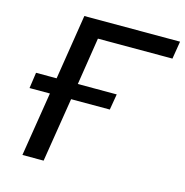

<svg xmlns="http://www.w3.org/2000/svg" viewBox="-104 -803 870 901"><g transform="rotate(15 330.5 -352.5)"><path d="M84 0 134 -312H35L46 -389H146L196 -705H661L647 -619H285L249 -389H438L425 -312H237L187 0Z"/></g></svg>

Font: Winston Medium
Style: Italic
Weight: 500
Italic angle: -9°
Designer: Original fonts by Vernon Adams / Changes by Cristiano Sobral
Foundry: Original fonts by Vernon Adams / Changes by Cristiano Sobral
Version: Version 2.503;July 17, 2020;FontCreator 13.0.0.2655 64-bit